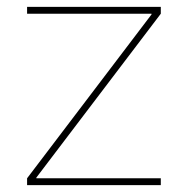

<svg xmlns="http://www.w3.org/2000/svg" viewBox="-20 -540 548 560"><path d="M59 0V-20L422 -498V-500H59V-520H449V-500L86 -22V-20H449V0Z"/></svg>

Font: M PLUS 1 Thin
Style: Regular
Weight: 100
Designer: Coji Morishita
Foundry: UNDERFOREST DESIGN
Version: Version 1.001